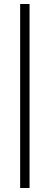

<svg xmlns="http://www.w3.org/2000/svg" viewBox="-20 -748 249 962"><path d="M81 194V-728H128V194Z"/></svg>

Font: Piazzolla
Style: Regular
Weight: 400
Designer: Juan Pablo del Peral
Foundry: Huerta Tipografica
Version: Version 1.330